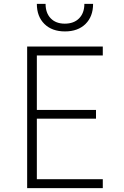

<svg xmlns="http://www.w3.org/2000/svg" viewBox="-20 -970 640 990"><path d="M120 0V-730H510V-684H170V-403H475V-358H170V-46H510V0ZM315 -808Q248 -808 209 -846.5Q170 -885 170 -950H215Q215 -903 241.5 -875.5Q268 -848 314 -848Q361 -848 388 -875.5Q415 -903 415 -950H460Q460 -885 421 -846.5Q382 -808 315 -808Z"/></svg>

Font: JetBrains Mono NL Thin
Style: Regular
Weight: 100
Monospace: yes
Designer: Philipp Nurullin, Konstantin Bulenkov
Foundry: JetBrains
Version: Version 2.305; ttfautohint (v1.8.4.7-5d5b)